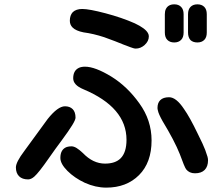

<svg xmlns="http://www.w3.org/2000/svg" viewBox="-20 -815 1040 890"><path d="M749 -773.4Q759.8 -794.9 788.1 -794.9Q807.6 -794.9 819.3 -783.2Q831.1 -771.5 831.1 -749V-664.1Q831.1 -641.6 819.3 -629.9Q807.6 -618.2 787.6 -618.2Q767.6 -618.2 755.9 -629.9Q744.1 -641.6 744.1 -664.1V-749Q744.1 -763.7 749 -773.4ZM938.5 -749V-664.1Q938.5 -641.6 926.8 -629.9Q915 -618.2 895 -618.2Q875 -618.2 863.3 -628.9Q851.6 -641.6 851.6 -664.1V-749Q851.6 -771.5 863.3 -783.2Q875 -794.9 895 -794.9Q915 -794.9 926.8 -783.2Q938.5 -771.5 938.5 -749ZM669.9 -646.5Q669.9 -624 650.4 -606.4Q631.8 -589.8 609.4 -589.8Q603.5 -589.8 597.7 -591.8Q591.8 -593.8 584.5 -596.2Q577.1 -598.6 570.3 -601.6Q563.5 -604.5 554.7 -607.4Q538.1 -614.3 513.2 -624Q488.3 -633.8 462.9 -642.6Q412.1 -659.2 367.2 -665Q367.2 -665 367.2 -665Q332 -671.9 316.4 -687.5Q303.7 -700.2 303.7 -718.8Q303.7 -744.1 317.4 -758.8Q333 -773.4 361.3 -773.4Q393.6 -773.4 469.2 -753.4Q544.9 -733.4 604.5 -707Q654.3 -683.6 666 -661.1Q669.9 -654.3 669.9 -646.5ZM466.8 -56.6Q514.6 -56.6 539.1 -81.1Q566.4 -108.4 566.4 -167Q566.4 -317.4 366.2 -401.4Q319.3 -420.9 319.3 -452.1Q319.3 -487.3 344.7 -500Q356.4 -505.9 374 -505.9Q420.9 -505.9 496.1 -460Q570.3 -414.1 626 -335.9Q682.6 -257.8 682.6 -164.1Q682.6 -61.5 624.5 -3.4Q566.4 54.7 472.7 54.7Q422.9 54.7 373 32.2Q325.2 9.8 292.5 -22.9Q259.8 -55.7 259.8 -83Q259.8 -123 290 -133.8Q299.8 -136.7 311 -136.7Q322.3 -136.7 335 -128.9Q347.7 -121.1 364.3 -105.5Q411.1 -56.6 466.8 -56.6ZM944.3 -72.3Q944.3 -43 928.7 -27.3Q913.1 -11.7 883.8 -11.7Q857.4 -11.7 842.8 -30.3Q835 -41 813.5 -100.6Q789.1 -162.1 733.4 -253.9Q714.8 -287.1 711.9 -302.7Q710 -309.6 710 -314.5Q710 -337.9 722.7 -350.6Q736.3 -364.3 763.7 -364.3Q796.9 -364.3 833 -309.6Q859.4 -272.5 896.5 -195.3Q922.9 -142.6 931.2 -120.1Q939.5 -97.7 941.9 -88.4Q944.3 -79.1 944.3 -72.3ZM330.1 -269.5Q330.1 -259.8 314.9 -234.9Q299.8 -210 263.7 -161.1Q239.3 -128.9 208 -84Q159.2 -13.7 138.7 3.9Q124 16.6 110.4 16.6Q83 16.6 68.4 2Q53.7 -12.7 53.7 -39.1Q53.7 -63.5 92.8 -115.2L201.2 -263.7Q248 -322.3 281.2 -322.3Q303.7 -322.3 316.9 -309.1Q330.1 -295.9 330.1 -269.5Z"/></svg>

Font: FakePearl
Style: SemiBold
Weight: 400
Version: Version 1.2